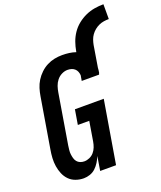

<svg xmlns="http://www.w3.org/2000/svg" viewBox="-170 -1055 982 1170"><g transform="rotate(-20 321.5 -470.0)"><path d="M169 8Q142 8 117 -1Q92 -10 74.5 -28Q57 -46 47 -70Q37 -94 33 -120Q29 -146 30.5 -173Q32 -200 37 -228L91 -552Q95 -577 102.5 -601.5Q110 -626 124 -648.5Q138 -671 158 -690Q178 -709 201.5 -721Q225 -733 250 -738Q275 -743 300 -743Q323 -743 345.5 -740Q368 -737 388 -730L389 -735Q394 -764 404 -792.5Q414 -821 431.5 -847Q449 -873 474 -893Q499 -913 527 -925.5Q555 -938 584.5 -943Q614 -948 643 -948V-852Q627 -852 610.5 -849.5Q594 -847 578.5 -840Q563 -833 549.5 -822Q536 -811 526 -797Q516 -783 510.5 -767Q505 -751 502 -735L479 -595Q479 -588 478 -581Q477 -574 476 -567Q476 -566 475.5 -564Q475 -562 475 -561H473L472 -554H359L365 -589Q364 -602 359.5 -613Q355 -624 346 -632Q337 -640 325 -643.5Q313 -647 300 -647Q281 -647 262 -637.5Q243 -628 230 -611.5Q217 -595 210.5 -575.5Q204 -556 201 -537L147 -212Q145 -198 143.5 -184Q142 -170 143.5 -157Q145 -144 148.5 -131Q152 -118 160 -108Q168 -98 180.5 -93Q193 -88 207 -88Q224 -88 241 -95.5Q258 -103 270 -117Q282 -131 288.5 -148Q295 -165 298 -183L319 -310H245L261 -406H448L380 0H277L292 -92Q284 -72 272.5 -53.5Q261 -35 245.5 -20.5Q230 -6 209.5 1Q189 8 169 8Z"/></g></svg>

Font: Iosevka Curly Slab Oblique
Style: Bold
Weight: 700
Italic angle: -9°
Monospace: yes
Designer: Belleve Invis
Foundry: Belleve Invis
Version: Version 11.1.0; ttfautohint (v1.8.3)